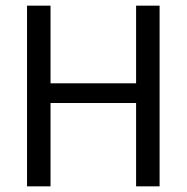

<svg xmlns="http://www.w3.org/2000/svg" viewBox="-20 -659 660 679"><path d="M158.7 -639V0H75.6V-639ZM544.4 -639V0H461.3V-639ZM123.1 -294.7V-364.4H494.3V-294.7Z"/></svg>

Font: Anek Devanagari Medium
Style: Regular
Weight: 500
Designer: Kailash Malviya (Devanagari) & Yesha Goshar (Latin)
Foundry: Ek Type
Version: Version 1.003